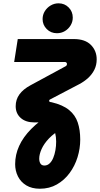

<svg xmlns="http://www.w3.org/2000/svg" viewBox="-20 -939 612 1175"><path d="M224 216Q175 216 141 195.5Q107 175 89.8 140.5Q72.7 106 72.7 65.7Q72.7 8 97.2 -46Q121.7 -100 171.2 -150Q220.7 -200 294 -245L356 -148.3Q309.3 -123.3 279.2 -91.3Q249 -59.3 234.5 -26.8Q220 5.7 220 31.7Q220 50 227.5 62Q235 74 251.7 74Q269.7 74 283.3 61.3Q297 48.7 305.8 27.3Q314.7 6 319.2 -20Q323.7 -46 323.7 -72.3Q323.7 -100.3 317.2 -126.8Q310.7 -153.3 298 -170.7Q285.3 -181.7 270.3 -185.3Q255.3 -189 239.7 -190H189.3Q137.3 -190 106.7 -217.3Q76 -244.7 76 -289Q76 -329.7 98.8 -361.3Q121.7 -393 167 -417.3L382.3 -534Q386 -536 387.7 -539.5Q389.3 -543 390 -546.3Q390 -551.7 386.7 -555.7Q383.3 -559.7 377 -559.7H66.7L88.7 -700H431.7Q500.7 -700 536.2 -664.2Q571.7 -628.3 571.7 -575.7Q571.7 -540.7 557.5 -512.2Q543.3 -483.7 519.3 -461.8Q495.3 -440 465.7 -424.3L286.3 -330.3Q283.7 -329.3 282.2 -326.8Q280.7 -324.3 280.7 -322.3Q280.7 -315.3 289.7 -314.3L296 -313.3Q364.7 -297 402.7 -265.8Q440.7 -234.7 455.8 -189.3Q471 -144 471 -84.7Q471 -30.3 454.5 23.2Q438 76.7 405.8 120.2Q373.7 163.7 328 189.8Q282.3 216 224 216ZM328.3 -735.7Q291 -735.7 265.8 -761.3Q240.7 -787 240.7 -822Q240.7 -848.7 254.2 -870.5Q267.7 -892.3 290 -905.5Q312.3 -918.7 338.3 -918.7Q375.3 -918.7 400.3 -893.3Q425.3 -868 425.3 -831.3Q425.3 -805.7 412.2 -783.8Q399 -762 377.2 -748.8Q355.3 -735.7 328.3 -735.7Z"/></svg>

Font: MuseoModerno Thin
Style: Italic
Weight: 100
Italic angle: -9°
Designer: Pablo Cosgaya, Héctor Gatti, Marcela Romero, and the Authors of The MuseoModerno Project.
Foundry: Omnibus-Type Team
Version: Version 1.003